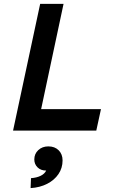

<svg xmlns="http://www.w3.org/2000/svg" viewBox="-20 -670 620 985"><path d="M47 0 186 -650H306L191 -110H498L474 0ZM137 295 139 244Q168 242 188.5 232Q209 222 217 205Q189 205 172.5 188.5Q156 172 156 148Q156 119 176.5 100Q197 81 228 81Q261 81 281 101Q301 121 301 153Q301 192 280 223Q259 254 222 273Q185 292 137 295Z"/></svg>

Font: Sometype Mono
Style: Bold Italic
Weight: 700
Italic angle: -12°
Monospace: yes
Designer: Ryoichi Tsunekawa
Foundry: Dharma Type
Version: Version 1.000; ttfautohint (v1.8.3)